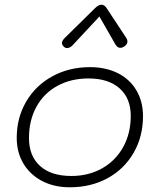

<svg xmlns="http://www.w3.org/2000/svg" viewBox="-20 -785 678 815"><path d="M51 -200Q51 -285 91 -353.5Q131 -422 202 -461Q273 -500 362 -500Q429 -500 480 -474.5Q531 -449 559 -401.5Q587 -354 587 -292Q587 -205 547 -136Q507 -67 436.5 -28.5Q366 10 276 10Q210 10 159 -16.5Q108 -43 79.5 -90.5Q51 -138 51 -200ZM535 -293Q535 -368 487.5 -410Q440 -452 356 -452Q281 -452 223.5 -420.5Q166 -389 134.5 -331.5Q103 -274 103 -199Q103 -123 150 -80.5Q197 -38 283 -38Q356 -38 413.5 -70.5Q471 -103 503 -161Q535 -219 535 -293ZM243 -602Q243 -612 255 -624L383 -750Q398 -765 411 -765Q423 -765 433 -750L516 -624Q521 -616 521 -609Q521 -596 506 -587Q499 -582 490 -582Q478 -582 469 -598L402 -715L293 -598Q279 -581 265 -581Q257 -581 252 -586Q243 -594 243 -602Z"/></svg>

Font: Kodchasan ExtraLight
Style: Italic
Weight: 275
Italic angle: -10°
Version: Version 1.000; ttfautohint (v1.6)